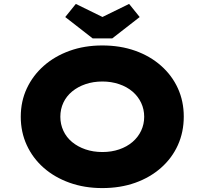

<svg xmlns="http://www.w3.org/2000/svg" viewBox="-20 -950 1044 980"><path d="M502 10Q411 10 334.5 -17.5Q258 -45 202.5 -94Q147 -143 116.5 -209.5Q86 -276 86 -354Q86 -433 117 -499Q148 -565 203.5 -614Q259 -663 335 -690.5Q411 -718 502 -718Q594 -718 670 -691Q746 -664 802 -614.5Q858 -565 888 -499Q918 -433 918 -355Q918 -276 888 -209.5Q858 -143 802 -93.5Q746 -44 670 -17Q594 10 502 10ZM503 -174Q549 -174 588.5 -187.5Q628 -201 656.5 -225.5Q685 -250 700.5 -283Q716 -316 716 -354Q716 -392 700.5 -425Q685 -458 656.5 -482.5Q628 -507 588 -520.5Q548 -534 503 -534Q456 -534 416.5 -520.5Q377 -507 348 -483Q319 -459 303.5 -426Q288 -393 288 -354Q288 -316 303.5 -282.5Q319 -249 348 -225Q377 -201 416.5 -187.5Q456 -174 503 -174ZM453 -754 313 -863 367 -930 518 -856H488L639 -930L693 -863L553 -754Z"/></svg>

Font: Lexend Giga ExtraBold
Style: Regular
Weight: 800
Designer: Bonnie Shaver-Troup, Thomas Jockin
Foundry: Lexend
Version: Version 1.007